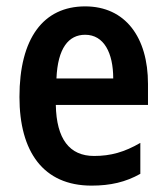

<svg xmlns="http://www.w3.org/2000/svg" viewBox="-20 -572 521 602"><path d="M247 -552C116 -552 41 -452 41 -268C41 -96 116 10 267 10C326 10 374 -1 420 -27V-124C370 -95 327 -83 275 -83C198 -83 157 -136 155 -243H444V-309C444 -455 373 -552 247 -552ZM247 -463C306 -463 335 -406 335 -326H157C161 -421 195 -463 247 -463Z"/></svg>

Font: Noto Sans Sinhala UI Condensed SemiBold
Style: Regular
Weight: 600
Width: 3
Designer: Jelle Bosma - Monotype Design Team
Foundry: Monotype Imaging Inc.
Version: Version 2.006